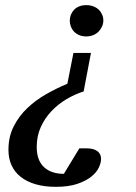

<svg xmlns="http://www.w3.org/2000/svg" viewBox="-20 -514 526 743"><path d="M371.1 101.1Q371.1 115.7 362.5 134.3Q354 152.8 333.5 169.4Q313 186 279.3 197.5Q245.6 209 195.8 209Q151.9 209 117.7 199Q83.5 189 60.1 170.4Q36.6 151.9 24.7 125.5Q12.7 99.1 12.7 65.9Q12.7 15.1 33 -24.9Q53.2 -64.9 85.9 -95.9Q118.7 -127 159.2 -149.9Q199.7 -172.9 240.7 -189.9L264.2 -309.1H332L303.7 -160.2Q269.5 -149.4 237.1 -130.1Q204.6 -110.8 179 -83.7Q153.3 -56.6 137.7 -22Q122.1 12.7 122.1 54.7Q122.1 106.4 150.1 132.6Q178.2 158.7 227.1 158.7L287.1 60.1H315.9Q341.8 60.1 356.4 70.6Q371.1 81.1 371.1 101.1ZM379.9 -435.1Q379.9 -423.3 375.2 -412.4Q370.6 -401.4 362.3 -392.6Q354 -383.8 341.6 -378.4Q329.1 -373 314 -373Q298.3 -373 286.4 -378.2Q274.4 -383.3 266.4 -391.8Q258.3 -400.4 254.2 -411.4Q250 -422.4 250 -434.1Q250 -445.8 254.2 -456.5Q258.3 -467.3 266.4 -475.8Q274.4 -484.4 286.4 -489.3Q298.3 -494.1 314 -494.1Q329.1 -494.1 341.6 -489.3Q354 -484.4 362.3 -476.3Q370.6 -468.3 375.2 -457.5Q379.9 -446.8 379.9 -435.1Z"/></svg>

Font: Charis SIL Phon
Style: Italic
Weight: 400
Italic angle: -11°
Foundry: SIL International
Version: Version 5.000